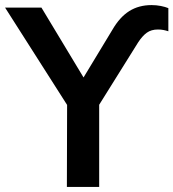

<svg xmlns="http://www.w3.org/2000/svg" viewBox="-36 -735 682 755"><path d="M227 0 228 -365 253 -283 -16 -705H127L300 -418H285L406 -618Q435 -668 472.5 -691.5Q510 -715 560 -715Q579 -715 596.5 -711.5Q614 -708 626 -703V-612Q617 -615 607 -617Q597 -619 585 -619Q559 -619 541.5 -606.5Q524 -594 507 -568L329 -283L354 -365V0Z"/></svg>

Font: Nunito Sans 10pt SemiCondensed
Style: Bold
Weight: 700
Width: 4
Designer: Vernon Adams
Foundry: Vernon Adams
Version: Version 3.101;gftools[0.9.27]